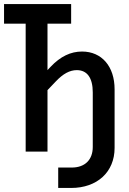

<svg xmlns="http://www.w3.org/2000/svg" viewBox="-20 -750 640 950"><path d="M332 180C461 180 547 101 547 -18V-308C547 -422 483 -495 386 -495C330 -495 279 -471 230 -419L215 -403V-633H332V-730H0V-633H107V0H215V-304L256 -347C292 -385 325 -403 360 -403C411 -403 439 -365 439 -293V-23C439 41 400 79 335 79H268V180Z"/></svg>

Font: Tekne LDO SemiBold
Style: Regular
Weight: 600
Monospace: yes
Designer: Alessio Laiso, Mario Rullo, Paolo Rosset
Foundry: Alessio Laiso
Version: Version 1.000;hotconv 1.0.109;makeotfexe 2.5.65596